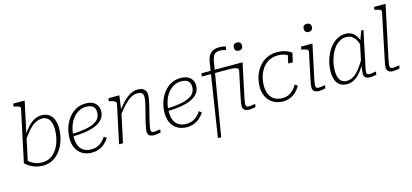

<svg xmlns="http://www.w3.org/2000/svg" viewBox="-76 -1365 4685 2182"><g transform="rotate(-15 2266.5 -274.0)"><path d="M275 -27Q324 -27 362 -46.5Q400 -66 428 -99Q456 -132 474 -174.5Q492 -217 500.5 -262.5Q509 -308 509 -353Q509 -399 497.5 -434Q486 -469 461.5 -489Q437 -509 398 -509Q352 -509 311.5 -484.5Q271 -460 234 -417.5Q197 -375 161 -322L160 -359Q196 -416 233.5 -458Q271 -500 312.5 -523.5Q354 -547 400 -547Q454 -547 489 -522.5Q524 -498 541 -454.5Q558 -411 558 -353Q558 -301 546.5 -249Q535 -197 512 -150.5Q489 -104 454.5 -67.5Q420 -31 375 -10Q330 11 274 11Q226 11 187 -1.5Q148 -14 118 -33Q88 -52 68 -71L198 -681Q201 -693 193.5 -700Q186 -707 170 -712.5Q154 -718 129 -723L120 -725L127 -758H261L115 -74Q109 -76 104 -81.5Q99 -87 96.5 -92.5Q94 -98 95 -102Q96 -106 100 -107Q112 -90 136 -71.5Q160 -53 195.5 -40Q231 -27 275 -27Z M848 12Q787 12 740.5 -14Q694 -40 668 -89.5Q642 -139 642 -209Q642 -275 662 -336Q682 -397 718.5 -444.5Q755 -492 806 -519.5Q857 -547 919 -547Q969 -547 1002.5 -530.5Q1036 -514 1053 -485.5Q1070 -457 1070 -419Q1070 -371 1044.5 -334Q1019 -297 969 -272.5Q919 -248 844.5 -235Q770 -222 672 -221L676 -251Q771 -254 837.5 -265.5Q904 -277 945 -298Q986 -319 1004.5 -348.5Q1023 -378 1023 -418Q1023 -448 1011 -468Q999 -488 976 -498.5Q953 -509 919 -509Q867 -509 825 -485Q783 -461 753 -419Q723 -377 707.5 -322.5Q692 -268 692 -207Q692 -145 712 -104.5Q732 -64 767.5 -45Q803 -26 848 -26Q893 -26 925 -39.5Q957 -53 980.5 -76Q1004 -99 1024 -129L1053 -106Q1033 -74 1003.5 -47Q974 -20 935 -4Q896 12 848 12Z M1169 0H1215L1293 -364V-372L1316 -537H1189L1181 -503L1191 -501Q1216 -496 1233.5 -489Q1251 -482 1259.5 -473Q1268 -464 1265 -450ZM1573 -171 1617 -347Q1624 -379 1629 -407Q1634 -435 1634 -459Q1634 -498 1609 -522.5Q1584 -547 1530 -547Q1483 -547 1438 -520Q1393 -493 1350 -446Q1307 -399 1264 -338L1273 -312Q1318 -372 1358.5 -415Q1399 -458 1438 -482Q1477 -506 1517 -506Q1554 -506 1570.5 -491Q1587 -476 1587 -450Q1587 -427 1583 -404Q1579 -381 1572 -350L1532 -193Q1525 -161 1519.5 -136Q1514 -111 1510.5 -91.5Q1507 -72 1507 -56Q1507 -36 1516 -22.5Q1525 -9 1541 -3Q1557 3 1578 3Q1592 3 1606.5 1.5Q1621 0 1634.5 -2.5Q1648 -5 1659 -7L1665 -43Q1656 -43 1644 -40.5Q1632 -38 1618 -36Q1604 -34 1588 -34Q1573 -34 1564 -41Q1555 -48 1555 -64Q1555 -75 1557 -90Q1559 -105 1563 -125Q1567 -145 1573 -171Z M1966 12Q1905 12 1858.5 -14Q1812 -40 1786 -89.5Q1760 -139 1760 -209Q1760 -275 1780 -336Q1800 -397 1836.5 -444.5Q1873 -492 1924 -519.5Q1975 -547 2037 -547Q2087 -547 2120.5 -530.5Q2154 -514 2171 -485.5Q2188 -457 2188 -419Q2188 -371 2162.5 -334Q2137 -297 2087 -272.5Q2037 -248 1962.5 -235Q1888 -222 1790 -221L1794 -251Q1889 -254 1955.5 -265.5Q2022 -277 2063 -298Q2104 -319 2122.5 -348.5Q2141 -378 2141 -418Q2141 -448 2129 -468Q2117 -488 2094 -498.5Q2071 -509 2037 -509Q1985 -509 1943 -485Q1901 -461 1871 -419Q1841 -377 1825.5 -322.5Q1810 -268 1810 -207Q1810 -145 1830 -104.5Q1850 -64 1885.5 -45Q1921 -26 1966 -26Q2011 -26 2043 -39.5Q2075 -53 2098.5 -76Q2122 -99 2142 -129L2171 -106Q2151 -74 2121.5 -47Q2092 -20 2053 -4Q2014 12 1966 12Z M2311 223H2272L2405 -633Q2410 -672 2423.5 -699Q2437 -726 2456 -741.5Q2475 -757 2498.5 -764Q2522 -771 2550 -771Q2581 -771 2599.5 -767Q2618 -763 2629 -760L2621 -720Q2609 -723 2591 -727.5Q2573 -732 2548 -732Q2523 -732 2504 -723.5Q2485 -715 2472.5 -692Q2460 -669 2453 -627ZM2696 3Q2675 3 2659.5 -3.5Q2644 -10 2635 -23.5Q2626 -37 2626 -57Q2626 -73 2629 -92.5Q2632 -112 2637 -137Q2642 -162 2648 -192L2704 -457Q2707 -473 2695 -482Q2683 -491 2660 -495.5Q2637 -500 2607 -500H2276L2282 -537H2766L2688 -171Q2683 -146 2679 -125.5Q2675 -105 2673 -90Q2671 -75 2671 -64Q2671 -48 2680 -41Q2689 -34 2705 -34Q2721 -34 2735 -36Q2749 -38 2761 -40.5Q2773 -43 2782 -43L2776 -7Q2765 -5 2752 -2.5Q2739 0 2724.5 1.5Q2710 3 2696 3ZM2761 -675Q2740 -675 2726.5 -686.5Q2713 -698 2713 -723Q2713 -748 2726.5 -759.5Q2740 -771 2761 -771Q2781 -771 2795 -759.5Q2809 -748 2809 -723Q2809 -698 2795 -686.5Q2781 -675 2761 -675Z M3100 -26Q3143 -26 3175 -41.5Q3207 -57 3231 -82.5Q3255 -108 3273 -139L3304 -118Q3282 -79 3252 -49.5Q3222 -20 3183.5 -4Q3145 12 3098 12Q3048 12 3008 -4.5Q2968 -21 2939.5 -51.5Q2911 -82 2896 -123.5Q2881 -165 2881 -215Q2881 -280 2900.5 -339.5Q2920 -399 2958 -446Q2996 -493 3049.5 -520Q3103 -547 3172 -547Q3222 -547 3257 -536.5Q3292 -526 3312.5 -514Q3333 -502 3341 -495L3317 -389H3263L3288 -501Q3300 -496 3306 -490Q3312 -484 3314 -477.5Q3316 -471 3315.5 -465.5Q3315 -460 3314 -456Q3304 -469 3285 -481Q3266 -493 3238 -501Q3210 -509 3172 -509Q3123 -509 3084 -492.5Q3045 -476 3016 -447.5Q2987 -419 2968 -381.5Q2949 -344 2939.5 -301.5Q2930 -259 2930 -215Q2930 -158 2949.5 -115Q2969 -72 3007 -49Q3045 -26 3100 -26Z M3447 -57Q3447 -73 3450 -92.5Q3453 -112 3458.5 -137Q3464 -162 3470 -192L3526 -460Q3528 -472 3521 -479Q3514 -486 3498 -491.5Q3482 -497 3457 -502L3447 -504L3454 -537H3588L3510 -171Q3504 -146 3500.5 -125.5Q3497 -105 3495 -90Q3493 -75 3493 -64Q3493 -48 3502 -41Q3511 -34 3526 -34Q3542 -34 3556 -36Q3570 -38 3582.5 -40.5Q3595 -43 3604 -43L3597 -7Q3587 -5 3573.5 -2.5Q3560 0 3546 1.5Q3532 3 3517 3Q3497 3 3481 -3.5Q3465 -10 3456 -23.5Q3447 -37 3447 -57ZM3535 -723Q3535 -748 3548.5 -759.5Q3562 -771 3583 -771Q3603 -771 3617 -759.5Q3631 -748 3631 -723Q3631 -698 3617 -686.5Q3603 -675 3583 -675Q3562 -675 3548.5 -686.5Q3535 -698 3535 -723Z M4139 -377 4119 -347Q4109 -399 4090.5 -434.5Q4072 -470 4043.5 -489.5Q4015 -509 3975 -509Q3933 -509 3897.5 -488Q3862 -467 3835 -432Q3808 -397 3790 -353.5Q3772 -310 3762.5 -264Q3753 -218 3753 -176Q3753 -128 3764 -94.5Q3775 -61 3798 -43.5Q3821 -26 3855 -26Q3902 -26 3940 -51.5Q3978 -77 4013.5 -123.5Q4049 -170 4086 -234L4093 -203Q4061 -140 4023.5 -91.5Q3986 -43 3944 -16Q3902 11 3853 11Q3803 11 3769.5 -11Q3736 -33 3720 -75.5Q3704 -118 3704 -176Q3704 -225 3716 -277Q3728 -329 3751 -377.5Q3774 -426 3807.5 -464Q3841 -502 3884 -524.5Q3927 -547 3977 -547Q4024 -547 4057 -525.5Q4090 -504 4110.5 -465.5Q4131 -427 4139 -377ZM4188 -537 4116 -193Q4108 -158 4102.5 -132Q4097 -106 4094.5 -89Q4092 -72 4092 -63Q4092 -47 4100.5 -40.5Q4109 -34 4125 -34Q4149 -34 4169 -38.5Q4189 -43 4203 -43L4197 -7Q4187 -5 4175 -2.5Q4163 0 4149.5 1.5Q4136 3 4122 3Q4102 3 4086 -3Q4070 -9 4060.5 -22Q4051 -35 4051 -55Q4051 -70 4055.5 -104Q4060 -138 4065 -173V-180L4111 -401L4116 -410L4161 -537Z M4445 -681Q4447 -693 4440 -700Q4433 -707 4417 -712.5Q4401 -718 4376 -723L4366 -725L4373 -758H4507L4383 -171Q4377 -146 4373.5 -125.5Q4370 -105 4368 -90Q4366 -75 4366 -64Q4366 -48 4375 -41Q4384 -34 4399 -34Q4415 -34 4429 -36Q4443 -38 4455.5 -40.5Q4468 -43 4477 -43L4470 -7Q4460 -5 4446.5 -2.5Q4433 0 4419 1.5Q4405 3 4390 3Q4370 3 4354 -3.5Q4338 -10 4329 -23.5Q4320 -37 4320 -57Q4320 -73 4323 -92.5Q4326 -112 4331.5 -137Q4337 -162 4343 -192Z"/></g></svg>

Font: Roboto Serif Thin
Style: Italic
Weight: 250
Italic angle: -10°
Version: Version 1.007